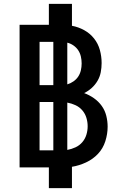

<svg xmlns="http://www.w3.org/2000/svg" viewBox="-20 -863 640 990"><path d="M232 107V0H81V-735H232V-843H351V-730Q384 -724 414 -707.5Q444 -691 465 -664.5Q486 -638 495 -605Q504 -572 504 -538Q504 -514 499.5 -490.5Q495 -467 483 -446.5Q471 -426 453.5 -410Q436 -394 414 -383Q441 -373 464.5 -356.5Q488 -340 504.5 -317Q521 -294 528 -266Q535 -238 535 -210Q535 -172 523 -134.5Q511 -97 485 -69.5Q459 -42 423.5 -25.5Q388 -9 351 -3V107ZM184 -424H255V-647H184ZM327 -428Q344 -433 359 -443.5Q374 -454 383.5 -468.5Q393 -483 397 -500.5Q401 -518 401 -536Q401 -554 397 -571.5Q393 -589 383.5 -603.5Q374 -618 359 -628.5Q344 -639 327 -643ZM184 -88H255V-337H184ZM327 -90Q349 -94 369.5 -103.5Q390 -113 404.5 -130Q419 -147 425.5 -168.5Q432 -190 432 -212Q432 -234 425.5 -255.5Q419 -277 404.5 -294Q390 -311 369.5 -320.5Q349 -330 327 -334Z"/></svg>

Font: Iosevka Aile
Style: Bold
Weight: 700
Designer: Belleve Invis
Foundry: Belleve Invis
Version: Version 28.0.1; ttfautohint (v1.8.4)